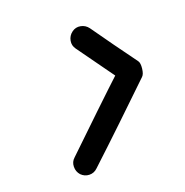

<svg xmlns="http://www.w3.org/2000/svg" viewBox="-106 -456 560 582"><g transform="rotate(-30 174.5 -165.5)"><path d="M202 -315Q195 -329 200.5 -343.5Q206 -358 220 -365Q234 -372 248.5 -366.5Q263 -361 270 -347Q289 -307 308 -267Q327 -227 347 -187Q351 -179 346 -162Q341 -145 333 -140Q269 -97 204.5 -54Q140 -11 75 31Q75 31 75 31Q75 31 75 31Q62 40 47 37Q32 34 23 21Q15 8 18 -7.5Q21 -23 34 -31Q98 -74 162.5 -117Q227 -160 292 -202Q296 -205 295 -196Q294 -187 291 -177Q288 -166 284.5 -158.5Q281 -151 279 -155Q260 -195 240.5 -235Q221 -275 202 -315Q202 -315 202 -315Q202 -315 202 -315Z"/></g></svg>

Font: FRB American Cursive Guidelines Arrows Extrabold
Style: Bold Italic
Weight: 800
Italic angle: -25°
Version: Version 2.0;Modular Font Editor K font №1